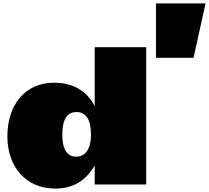

<svg xmlns="http://www.w3.org/2000/svg" viewBox="-20 -1075 1218 1119"><path d="M295 -593C122 -593 23 -459 23 -280C23 -103 131 24 301 24C407 24 479 -21 532 -111V0H832V-800H532V-456C486 -548 401 -593 295 -593ZM426 -422C482 -422 510 -376 510 -293V-285C510 -206 476 -162 426 -162C370 -161 343 -207 343 -291C343 -376 370 -422 426 -422ZM889 -1055V-738H1108L1178 -1055Z"/></svg>

Font: Mattone Black
Style: Regular
Weight: 900
Width: 6
Designer: Nunzio Mazzaferro
Foundry: Collletttivo
Version: Version 2.000;Glyphs 3.2 (3217)